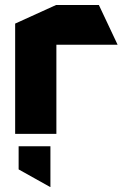

<svg xmlns="http://www.w3.org/2000/svg" viewBox="-20 -539 496 773"><path d="M41 0V-444L206 -519H207V0ZM207 -359V-519H378L453 -360V-359ZM182 214 55 143V50H183V214Z"/></svg>

Font: Foldit
Style: Bold
Weight: 700
Version: Version 1.003